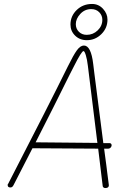

<svg xmlns="http://www.w3.org/2000/svg" viewBox="-20 -940 671 970"><path d="M526 -189H506Q521 -78 520 -82L529 -12L530 -4Q530 10 512 10Q507 10 503.5 7.5Q500 5 499 1L490 -73Q486 -106 482.5 -135.5Q479 -165 476 -189L144 -191Q81 -67 48 -4Q44 3 40.5 5Q37 7 32 7Q20 7 19 -3Q18 -8 19.5 -9Q21 -10 21 -11Q228 -412 323 -605Q351 -662 368.5 -686Q386 -710 404 -710Q440 -710 451 -616L457 -567L502 -217H533Q538 -217 541 -214Q544 -211 544 -206Q544 -200 539 -194.5Q534 -189 526 -189ZM472 -218Q455 -359 424 -607Q420 -641 413.5 -661.5Q407 -682 402 -682Q392 -682 353 -604Q347 -592 332 -563Q254 -405 160 -221ZM336 -816Q336 -859 367.5 -889.5Q399 -920 445 -920Q478 -920 500.5 -895.5Q523 -871 523 -841Q523 -798 492 -767.5Q461 -737 419 -737Q383 -737 359.5 -760Q336 -783 336 -816ZM497 -840Q497 -862 481.5 -878Q466 -894 441 -894Q408 -894 385.5 -869.5Q363 -845 363 -818Q363 -795 378.5 -779.5Q394 -764 418 -764Q450 -764 473.5 -786.5Q497 -809 497 -840Z"/></svg>

Font: Mali ExtraLight
Style: Italic
Weight: 275
Italic angle: -10°
Version: Version 1.000; ttfautohint (v1.6)